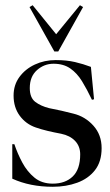

<svg xmlns="http://www.w3.org/2000/svg" viewBox="-20 -713 422 735"><path d="M188 -516 93 -686 105 -693 195 -582 286 -693 298 -686 203 -516ZM182 2Q95 2 27 -29V-161H35Q47 -125 65.5 -90.5Q84 -56 112 -33Q140 -10 182 -10Q230 -10 258.5 -37.5Q287 -65 287 -122Q287 -153 267.5 -173.5Q248 -194 214 -201Q187 -206 162 -212Q137 -218 117 -225Q79 -238 55.5 -270Q32 -302 32 -347Q32 -388 54.5 -418.5Q77 -449 113.5 -466Q150 -483 193 -483Q235 -483 267 -475.5Q299 -468 328 -457L340 -333L332 -331Q313 -371 294 -402Q275 -433 249 -451Q223 -469 185 -469Q149 -469 121.5 -444.5Q94 -420 94 -376Q94 -339 115 -323Q136 -307 168 -299Q190 -294 216 -289Q242 -283 261 -278Q306 -267 337.5 -232Q369 -197 369 -146Q369 -94 343.5 -61.5Q318 -29 275.5 -13.5Q233 2 182 2Z"/></svg>

Font: Mulat Addis
Style: Regular
Weight: 400
Designer: Fasil fikreab
Version: Version 1.001; ttfautohint (v1.8.3)